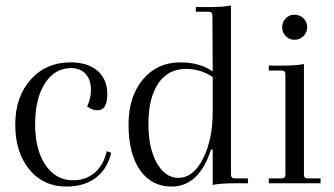

<svg xmlns="http://www.w3.org/2000/svg" viewBox="-20 -673 1228 705"><path d="M224 12Q139 12 87.5 -51Q36 -114 36 -216Q36 -317 92.5 -380.5Q149 -444 239 -444Q302 -444 338 -413Q374 -382 374 -327Q374 -268 338 -268Q318 -268 300 -282Q314 -312 314 -343Q314 -380 294.5 -401.5Q275 -423 241 -423Q181 -423 145 -367Q109 -311 109 -217Q109 -123 147 -67Q185 -11 248 -11Q296 -11 328.5 -39.5Q361 -68 372 -118L388 -112Q375 -53 332 -20.5Q289 12 224 12Z M890 -18 891 0H843Q789 0 761 6V-124H755Q711 12 610 12Q536 12 494 -48.5Q452 -109 452 -215Q452 -318 504.5 -381Q557 -444 642 -444Q712 -444 761 -411L760 -615Q760 -630 747 -630H699V-647H746Q800 -647 828 -653V-32Q828 -18 843 -18ZM635 -20Q690 -20 726 -91.5Q762 -163 761 -268V-390Q717 -420 663 -420Q597 -420 561 -366.5Q525 -313 525 -217Q525 -130 555.5 -75Q586 -20 635 -20Z M1061 -527Q1042 -527 1029 -540.5Q1016 -554 1016 -573Q1016 -592 1029 -605.5Q1042 -619 1061 -619Q1081 -619 1094.5 -605.5Q1108 -592 1108 -573Q1108 -554 1094.5 -540.5Q1081 -527 1061 -527ZM967 0V-18H1014Q1028 -18 1028 -32V-400Q1028 -414 1014 -414H967V-432H1013Q1070 -432 1096 -438V-32Q1096 -18 1109 -18H1157V0Z"/></svg>

Font: Arapey Thin
Style: Regular
Weight: 100
Designer: Eduardo Rodriguez Tunni
Foundry: Eduardo Rodriguez Tunni
Version: Version 4.000;hotconv 1.0.109;makeotfexe 2.5.65596